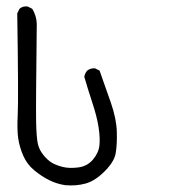

<svg xmlns="http://www.w3.org/2000/svg" viewBox="-20 -456 540 590"><path d="M180 113Q154 109 131 97.5Q108 86 85.5 67.5Q63 49 51.5 22.5Q40 -4 36 -30.5Q32 -57 34.5 -104Q37 -151 33 -415L40 -429Q50 -438 65 -436L79 -429Q92 -408 93 -383Q90 -127 91 -81Q92 -35 96 -15.5Q100 4 113.5 20.5Q127 37 140 44.5Q153 52 173 57Q193 62 220.5 58.5Q248 55 265.5 34.5Q283 14 285.5 -9Q288 -32 283 -64.5Q278 -97 264.5 -138Q251 -179 239 -220Q241 -231 248 -239Q258 -247 272 -246L286 -239Q304 -189 321 -139.5Q338 -90 339 -50.5Q340 -11 335.5 15Q331 41 301.5 70.5Q272 100 243 108Q214 116 180 113Z"/></svg>

Font: NaniFont Regular
Style: Regular
Weight: 400
Designer: Nanigashitei
Version: Version 1.036